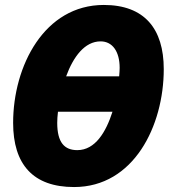

<svg xmlns="http://www.w3.org/2000/svg" viewBox="-20 -745 697 775"><path d="M279 10C520 10 641 -237 641 -466C641 -629 563 -725 399 -725C159 -725 33 -479 33 -249C33 -82 113 10 279 10ZM247 -437C276 -516 322 -578 386 -578C434 -578 463 -537 463 -471C463 -461 462 -450 461 -437ZM292 -139C240 -139 211 -170 211 -249C211 -263 212 -277 214 -294H434C408 -213 365 -139 292 -139Z"/></svg>

Font: Noto Sans UI SemiCondensed Black
Style: Italic
Weight: 900
Width: 4
Italic angle: -372°
Designer: Monotype Design Team
Foundry: Monotype Imaging Inc.
Version: Version 1.901